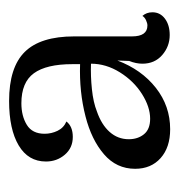

<svg xmlns="http://www.w3.org/2000/svg" viewBox="-6 -748 394 422"><g transform="rotate(-90 191.0 -537.0)"><path d="M375 -399Q375 -382 361 -371.5Q347 -361 325 -361Q300 -361 281 -377.5Q262 -394 262 -421Q262 -435 268 -450L269 -476Q249 -423 209 -391.5Q169 -360 118 -360Q78 -360 54.5 -381Q31 -402 31 -437Q31 -478 63 -505.5Q95 -533 146 -546Q200 -560 261 -558V-575Q261 -632 241 -659.5Q221 -687 175 -687Q147 -687 127.5 -675Q108 -663 108 -636Q108 -621 114.5 -607.5Q121 -594 135 -588Q124 -574 101 -574Q77 -574 62 -591.5Q47 -609 47 -633Q47 -672 82.5 -693Q118 -714 180 -714Q254 -714 288 -679.5Q322 -645 322 -571V-444Q322 -410 346 -410Q351 -410 357.5 -413Q364 -416 367 -421Q375 -412 375 -399ZM262 -534Q235 -535 206 -532Q177 -529 157 -521Q128 -511 112 -493Q96 -475 96 -451Q96 -431 107 -417.5Q118 -404 141 -404Q167 -404 195.5 -422Q224 -440 243 -470.5Q262 -501 262 -534Z"/></g></svg>

Font: Arima Madurai
Style: Regular
Weight: 400
Designer: Joana Correia and Natanael Gama
Foundry: NDISCOVER
Version: Version 1.019